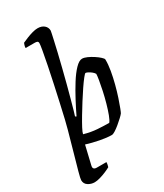

<svg xmlns="http://www.w3.org/2000/svg" viewBox="-262 -893 1013 1185"><g transform="rotate(-30 244.5 -300.0)"><path d="M47 200Q22 200 1 186.5Q-20 173 -20 147Q-20 137 -7.5 91Q5 45 24.5 -22.5Q44 -90 64 -163Q70 -183 80.5 -227.5Q91 -272 104 -330.5Q117 -389 130.5 -451Q144 -513 155 -568.5Q166 -624 173 -663.5Q180 -703 180 -714Q180 -725 173.5 -728Q167 -731 157 -731H91Q91 -741 94 -750.5Q97 -760 99 -764Q114 -771 135 -779.5Q156 -788 177.5 -794Q199 -800 215 -800Q244 -800 261.5 -785Q279 -770 279 -747Q279 -745 275 -726Q271 -707 266 -685Q259 -652 248 -606.5Q237 -561 224.5 -510.5Q212 -460 199 -410.5Q186 -361 174.5 -319Q163 -277 155 -249Q147 -221 144 -213L152 -208Q173 -252 199.5 -302Q226 -352 254.5 -397.5Q283 -443 310.5 -471.5Q338 -500 359 -500Q374 -500 394 -491Q414 -482 434 -469Q454 -456 467.5 -443.5Q481 -431 482 -425Q483 -390 475.5 -346.5Q468 -303 456.5 -259Q445 -215 432.5 -177.5Q420 -140 410.5 -115.5Q401 -91 398 -87Q392 -79 377 -65Q362 -51 344 -36Q326 -21 309.5 -10.5Q293 0 284 0Q250 0 201 -9.5Q152 -19 111 -32L80 99Q76 115 82.5 121.5Q89 128 102 128H171Q171 136 169 145.5Q167 155 165 161Q153 168 131 177.5Q109 187 86 193.5Q63 200 47 200ZM307 -73Q317 -84 328.5 -114.5Q340 -145 351 -184Q362 -223 370.5 -262.5Q379 -302 384 -332.5Q389 -363 389 -375Q384 -384 373 -393Q362 -402 351 -407.5Q340 -413 334 -413Q330 -413 314 -393Q298 -373 276 -340.5Q254 -308 230 -270Q206 -232 184.5 -196Q163 -160 148.5 -132.5Q134 -105 132 -93Q180 -79 226 -76Q272 -73 307 -73Z"/></g></svg>

Font: Texturina 12pt Medium
Style: Italic
Weight: 500
Italic angle: -11°
Designer: Guillermo Torres Carreño
Foundry: Omnibus-Type
Version: Version 1.002